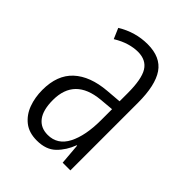

<svg xmlns="http://www.w3.org/2000/svg" viewBox="-166 -628 723 723"><g transform="rotate(45 195.5 -266.0)"><path d="M195 -542Q264 -542 294.5 -497.5Q325 -453 325 -360V0H284L277 -84H275Q260 -44 232.5 -17Q205 10 156 10Q114 10 87.5 -11Q61 -32 48.5 -66Q36 -100 36 -140Q36 -219 81.5 -261Q127 -303 211 -310L272 -315V-358Q272 -433 252.5 -464.5Q233 -496 189 -496Q168 -496 143.5 -489Q119 -482 91 -465L73 -507Q130 -542 195 -542ZM217 -269Q91 -257 91 -141Q91 -88 111.5 -61Q132 -34 170 -34Q222 -34 247.5 -83.5Q273 -133 273 -216V-274Z"/></g></svg>

Font: Noto Sans Telugu ExtraCondensed Light
Style: Regular
Weight: 300
Width: 2
Designer: Jelle Bosma - Monotype Design Team
Foundry: Monotype Imaging Inc.
Version: Version 2.005; ttfautohint (v1.8.4.7-5d5b)